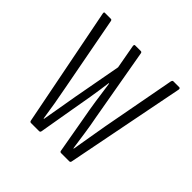

<svg xmlns="http://www.w3.org/2000/svg" viewBox="-134 -597 711 711"><g transform="rotate(45 222.0 -241.0)"><path d="M122 0Q116 0 115 -7L23 -475Q22 -482 26 -482H58Q63 -482 64 -476L119 -185Q126 -150 132 -114.5Q138 -79 143 -45H145Q151 -79 157 -114Q163 -149 169 -184L204 -374L187 -468Q186 -476 191 -476H221Q226 -476 227 -470L277 -185Q284 -150 289 -114.5Q294 -79 299 -45H301Q307 -80 313 -116Q319 -152 325 -186L379 -475Q381 -482 385 -482H416Q422 -482 421 -474L329 -6Q328 0 322 0H280Q274 0 273 -5L248 -147Q241 -184 235 -223.5Q229 -263 223 -308H221Q215 -263 208.5 -223.5Q202 -184 195 -146L171 -6Q170 0 164 0Z"/></g></svg>

Font: Sofia Sans Extra Condensed Light
Style: Regular
Weight: 300
Designer: Botio Nikoltchev, Ani Petrova
Foundry: lettersoup
Version: Version 4.101